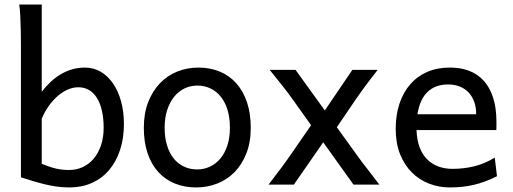

<svg xmlns="http://www.w3.org/2000/svg" viewBox="-20 -801 2225 833"><path d="M161.1 -781.2V-402.8Q178.2 -425.3 198.2 -444.3Q218.3 -463.4 241.5 -477.5Q264.6 -491.7 291.5 -499.8Q318.4 -507.8 349.1 -507.8Q386.2 -507.8 417 -489.7Q447.8 -471.7 470.2 -439.2Q492.7 -406.7 505.1 -361.8Q517.6 -316.9 517.6 -263.7Q517.6 -200.7 500.7 -149.9Q483.9 -99.1 453.1 -63Q422.4 -26.9 378.7 -7.3Q335 12.2 280.8 12.2Q251 12.2 223.1 8.1Q195.3 3.9 169.2 -2.7Q143.1 -9.3 118.7 -16.8Q94.2 -24.4 70.8 -31.7V-609.4Q70.8 -640.6 70.1 -672.1Q69.3 -703.6 67.9 -732.2Q66.4 -760.7 63.5 -781.2ZM161.1 -90.3Q179.2 -83 194.1 -77.9Q209 -72.8 223.1 -69.6Q237.3 -66.4 251.2 -64.9Q265.1 -63.5 280.8 -63.5Q313 -63.5 340.3 -76.7Q367.7 -89.8 387.5 -113.8Q407.2 -137.7 418.5 -171.6Q429.7 -205.6 429.7 -246.6Q429.7 -287.1 422.4 -319.8Q415 -352.5 401.1 -375.2Q387.2 -397.9 366.7 -410.2Q346.2 -422.4 319.8 -422.4Q296.9 -422.4 273.9 -412.4Q251 -402.3 230.2 -384.3Q209.5 -366.2 191.4 -341.1Q173.3 -315.9 161.1 -285.6Z M694.3 -246.6Q694.3 -204.1 704.6 -170.4Q714.8 -136.7 733.6 -113.5Q752.4 -90.3 778.3 -78.1Q804.2 -65.9 835.9 -65.9Q865.2 -65.9 891.1 -78.1Q917 -90.3 936.3 -113.5Q955.6 -136.7 966.6 -170.4Q977.5 -204.1 977.5 -246.6Q977.5 -289.6 967.3 -323.5Q957 -357.4 938.2 -381.1Q919.4 -404.8 893.3 -417.2Q867.2 -429.7 835.9 -429.7Q806.2 -429.7 780.3 -417.2Q754.4 -404.8 735.4 -381.1Q716.3 -357.4 705.3 -323.5Q694.3 -289.6 694.3 -246.6ZM604 -246.6Q604 -309.6 623 -358.2Q642.1 -406.7 674.3 -440.2Q706.5 -473.6 749.5 -490.7Q792.5 -507.8 840.8 -507.8Q891.1 -507.8 932.9 -490.7Q974.6 -473.6 1004.6 -440.2Q1034.7 -406.7 1051.3 -358.2Q1067.9 -309.6 1067.9 -246.6Q1067.9 -183.6 1048.8 -135.3Q1029.8 -86.9 997.6 -54.2Q965.3 -21.5 922.4 -4.6Q879.4 12.2 831.1 12.2Q780.8 12.2 739 -4.6Q697.3 -21.5 667.2 -54.2Q637.2 -86.9 620.6 -135.3Q604 -183.6 604 -246.6Z M1382.3 -183.6 1254.9 0H1145Q1165 -26.4 1178.7 -44.2Q1192.4 -62 1202.9 -76.2Q1213.4 -90.3 1222.4 -103Q1231.4 -115.7 1242.7 -131.8L1329.6 -257.8L1252.4 -366.2Q1240.2 -383.3 1230 -397Q1219.7 -410.6 1208.5 -424.8Q1197.3 -439 1183.3 -456.3Q1169.4 -473.6 1149.9 -498H1262.2L1389.2 -321.8L1508.8 -498H1618.7Q1599.6 -473.6 1586.4 -456.3Q1573.2 -439 1562.5 -424.6Q1551.8 -410.2 1542.2 -396.5Q1532.7 -382.8 1521 -366.2L1441.4 -249L1525.9 -131.8Q1539.1 -113.3 1548.8 -100.3Q1558.6 -87.4 1569.3 -73.7Q1580.1 -60.1 1593 -43Q1606 -25.9 1626 0H1513.7Z M1787.1 -236.8Q1788.6 -193.8 1800.5 -162.1Q1812.5 -130.4 1833.3 -109.6Q1854 -88.9 1882.1 -78.6Q1910.2 -68.4 1943.4 -68.4Q1990.7 -68.4 2036.1 -79.1Q2081.5 -89.8 2126.5 -117.2L2136.2 -36.6Q2110.4 -23.4 2085.4 -14.2Q2060.5 -4.9 2035.6 1Q2010.7 6.8 1985.1 9.5Q1959.5 12.2 1931.2 12.2Q1884.3 12.2 1841.8 -4.2Q1799.3 -20.5 1767.1 -52.5Q1734.9 -84.5 1715.8 -131.8Q1696.8 -179.2 1696.8 -241.7Q1696.8 -302.2 1713.1 -351.3Q1729.5 -400.4 1759.8 -435.3Q1790 -470.2 1833.5 -489Q1877 -507.8 1931.2 -507.8Q1971.2 -507.8 2002 -498.3Q2032.7 -488.8 2055.2 -471.9Q2077.6 -455.1 2092.8 -432.6Q2107.9 -410.2 2116.9 -384.3Q2126 -358.4 2129.9 -330.3Q2133.8 -302.2 2133.8 -274.9V-255.9Q2133.8 -243.7 2133.3 -236.8ZM1923.8 -434.6Q1870.1 -434.6 1835.9 -403.1Q1801.8 -371.6 1791 -305.2H2045.9Q2045.9 -336.4 2036.9 -360.6Q2027.8 -384.8 2011.5 -401.4Q1995.1 -418 1972.7 -426.3Q1950.2 -434.6 1923.8 -434.6Z"/></svg>

Font: Andika Eur
Style: Regular
Weight: 400
Designer: Victor Gaultney, Annie Olsen, Julie Remington, Don Collingsworth, Eric Hays, Becca Hirsbrunner
Foundry: SIL International
Version: Version 5.000